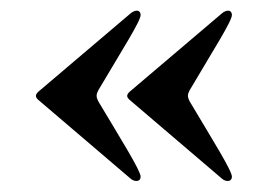

<svg xmlns="http://www.w3.org/2000/svg" viewBox="-20 -404 493 357"><path d="M223 -379.3 51.1 -233.3C45.5 -227.6 45.1 -224.1 51.1 -218.4L223 -71.7C226.2 -68.9 230.1 -67.5 233.7 -67.5C239.7 -67.5 241.5 -72.1 241.5 -75.3C241.8 -86.3 205.3 -144.2 162.6 -215.9C158.7 -223.4 158.7 -228.3 162.6 -235.8C208.1 -312.9 241.8 -365.1 241.5 -376.4C241.5 -379.6 239.7 -384.2 234.4 -384.2C231.5 -384.2 226.6 -382.5 223 -379.3ZM220.9 -218.4 392.8 -71.7C396 -68.9 399.9 -67.5 403.4 -67.5C409.4 -67.5 411.2 -72.1 411.2 -75.3C411.6 -86.3 375 -144.2 332.4 -215.9C328.5 -223.4 328.5 -228.3 332.4 -235.8C377.8 -312.9 411.6 -365.1 411.2 -376.4C411.2 -379.6 409.4 -384.2 404.1 -384.2C401.3 -384.2 396.3 -382.5 392.8 -379.3L220.9 -233.3C215.2 -227.6 214.8 -224.1 220.9 -218.4Z"/></svg>

Font: Margiela Serif
Style: Bold
Weight: 700
Designer: Andreas Faust, Stefan Endress
Version: Version 1.002;FEAKit 1.0